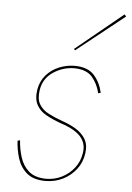

<svg xmlns="http://www.w3.org/2000/svg" viewBox="-51 -733 536 781"><g transform="rotate(5 216.5 -342.5)"><path d="M47 -147Q49 -113 59.5 -79Q70 -45 94.5 -23Q119 -1 165 0Q200 0 230 -15Q260 -30 280.5 -56.5Q301 -83 306 -117Q310 -141 303 -159.5Q296 -178 281.5 -191Q267 -204 247 -214Q227 -224 204 -231Q171 -243 145 -257.5Q119 -272 106 -296Q93 -320 99 -359Q105 -393 126 -417.5Q147 -442 178 -455Q209 -468 244 -468Q297 -467 322.5 -438Q348 -409 357 -368L347 -365Q338 -403 315 -430Q292 -457 243 -458Q196 -458 156.5 -432Q117 -406 109 -359Q103 -322 115.5 -300Q128 -278 154 -264.5Q180 -251 211 -240Q241 -230 267 -214.5Q293 -199 307 -175.5Q321 -152 316 -117Q311 -80 289 -51.5Q267 -23 234.5 -7Q202 9 164 9Q115 9 88 -14Q61 -37 50 -72Q39 -107 37 -144ZM238 -531 233 -536 426 -694 433 -686Z"/></g></svg>

Font: Jost Thin
Style: Italic
Weight: 200
Italic angle: -5°
Version: Version 3.710